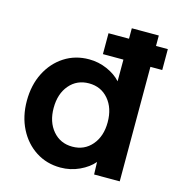

<svg xmlns="http://www.w3.org/2000/svg" viewBox="-111 -835 867 941"><g transform="rotate(15 323.0 -365.0)"><path d="M280 10Q210 10 155 -25.5Q100 -61 68.5 -123Q37 -185 37 -264Q37 -344 68.5 -406Q100 -468 155 -503.5Q210 -539 280 -539Q328 -539 371.5 -520Q415 -501 442 -471V-581H338V-687H442V-740H579V-687H639V-581H579V0H449L447 -63Q421 -32 376 -11Q331 10 280 10ZM310 -104Q371 -104 409 -148.5Q447 -193 447 -264Q447 -336 409 -380.5Q371 -425 310 -425Q249 -425 211 -380.5Q173 -336 173 -264Q173 -193 211 -148.5Q249 -104 310 -104Z"/></g></svg>

Font: Lexend SemiBold
Style: Regular
Weight: 600
Designer: Bonnie Shaver-Troup, Thomas Jockin
Foundry: Lexend
Version: Version 1.005; ttfautohint (v1.8.3)